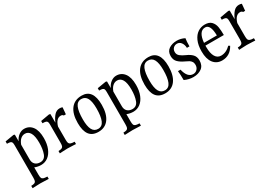

<svg xmlns="http://www.w3.org/2000/svg" viewBox="29 -1268 3240 2275"><g transform="rotate(-30 1648.5 -131.0)"><path d="M447 -249Q447 -169 423 -110Q399 -51 357 -19.5Q315 12 261 12Q217 12 174 -5V93Q174 124 179.5 139Q185 154 201.5 160Q218 166 255 167V199Q213 197 202 197Q152 195 142 195Q131 195 83 197L34 199V167Q65 166 79.5 160Q94 154 99 139Q104 124 104 93V-349Q104 -375 99 -387Q94 -399 79.5 -404Q65 -409 34 -409V-441L153 -461L169 -456V-365Q188 -409 223 -435Q258 -461 296 -461Q365 -461 406 -407Q447 -353 447 -249ZM372 -229Q372 -320 347 -363Q322 -406 277 -406Q243 -406 216.5 -382.5Q190 -359 174 -314V-114Q174 -69 200 -45Q226 -21 268 -21Q327 -21 349.5 -81Q372 -141 372 -229Z M821 -454Q818 -421 816 -395.5Q814 -370 813 -362H784Q783 -369 773.5 -374Q764 -379 752 -379Q688 -379 660 -283V-104Q660 -72 665.5 -57.5Q671 -43 687.5 -36.5Q704 -30 741 -29V3L708 1Q654 -2 627 -2Q601 -2 551 1L520 3V-29Q552 -30 566 -36.5Q580 -43 585 -57.5Q590 -72 590 -104V-349Q590 -375 585 -387Q580 -399 565.5 -404Q551 -409 520 -409V-440L640 -461L656 -456V-338Q679 -393 709.5 -427Q740 -461 783 -461Q806 -461 821 -454Z M1238 -248Q1238 -124 1188 -56Q1138 12 1046 12Q963 12 923 -41Q883 -94 883 -201Q883 -326 935 -393.5Q987 -461 1084 -461Q1238 -461 1238 -248ZM957 -209Q957 -116 981.5 -68.5Q1006 -21 1060 -21Q1115 -21 1139 -77Q1163 -133 1163 -241Q1163 -334 1138.5 -381Q1114 -428 1060 -428Q1005 -428 981 -372.5Q957 -317 957 -209Z M1708 -249Q1708 -169 1684 -110Q1660 -51 1618 -19.5Q1576 12 1522 12Q1478 12 1435 -5V93Q1435 124 1440.5 139Q1446 154 1462.5 160Q1479 166 1516 167V199Q1474 197 1463 197Q1413 195 1403 195Q1392 195 1344 197L1295 199V167Q1326 166 1340.5 160Q1355 154 1360 139Q1365 124 1365 93V-349Q1365 -375 1360 -387Q1355 -399 1340.5 -404Q1326 -409 1295 -409V-441L1414 -461L1430 -456V-365Q1449 -409 1484 -435Q1519 -461 1557 -461Q1626 -461 1667 -407Q1708 -353 1708 -249ZM1633 -229Q1633 -320 1608 -363Q1583 -406 1538 -406Q1504 -406 1477.5 -382.5Q1451 -359 1435 -314V-114Q1435 -69 1461 -45Q1487 -21 1529 -21Q1588 -21 1610.5 -81Q1633 -141 1633 -229Z M2151 -248Q2151 -124 2101 -56Q2051 12 1959 12Q1876 12 1836 -41Q1796 -94 1796 -201Q1796 -326 1848 -393.5Q1900 -461 1997 -461Q2151 -461 2151 -248ZM1870 -209Q1870 -116 1894.5 -68.5Q1919 -21 1973 -21Q2028 -21 2052 -77Q2076 -133 2076 -241Q2076 -334 2051.5 -381Q2027 -428 1973 -428Q1918 -428 1894 -372.5Q1870 -317 1870 -209Z M2491 -435Q2484 -395 2484 -327H2449Q2448 -370 2426.5 -399.5Q2405 -429 2371 -429Q2340 -429 2319.5 -408.5Q2299 -388 2299 -355Q2299 -321 2325.5 -299Q2352 -277 2396 -258Q2447 -236 2475.5 -205.5Q2504 -175 2504 -124Q2504 -55 2458.5 -21.5Q2413 12 2345 12Q2284 12 2225 -16Q2225 -91 2219 -141H2254Q2282 -20 2361 -20Q2393 -20 2415 -43.5Q2437 -67 2437 -102Q2437 -129 2425.5 -146.5Q2414 -164 2396 -175Q2378 -186 2343 -202Q2295 -224 2264 -255Q2233 -286 2233 -339Q2233 -402 2278 -431.5Q2323 -461 2386 -461Q2441 -461 2491 -435Z M2905 -92Q2848 12 2739 12Q2664 12 2621 -43.5Q2578 -99 2578 -202Q2578 -288 2604 -346Q2630 -404 2673 -432.5Q2716 -461 2768 -461Q2829 -461 2858.5 -429.5Q2888 -398 2896 -352.5Q2904 -307 2904 -240H2652V-220Q2652 -134 2679 -89Q2706 -44 2756 -44Q2826 -44 2886 -104ZM2654 -277H2830Q2828 -429 2756 -429Q2668 -429 2654 -277Z M3274 -454Q3271 -421 3269 -395.5Q3267 -370 3266 -362H3237Q3236 -369 3226.5 -374Q3217 -379 3205 -379Q3141 -379 3113 -283V-104Q3113 -72 3118.5 -57.5Q3124 -43 3140.5 -36.5Q3157 -30 3194 -29V3L3161 1Q3107 -2 3080 -2Q3054 -2 3004 1L2973 3V-29Q3005 -30 3019 -36.5Q3033 -43 3038 -57.5Q3043 -72 3043 -104V-349Q3043 -375 3038 -387Q3033 -399 3018.5 -404Q3004 -409 2973 -409V-440L3093 -461L3109 -456V-338Q3132 -393 3162.5 -427Q3193 -461 3236 -461Q3259 -461 3274 -454Z"/></g></svg>

Font: Gupter
Style: Regular
Weight: 400
Designer: Octavio Pardo
Version: Version 1.000